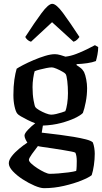

<svg xmlns="http://www.w3.org/2000/svg" viewBox="-20 -783 533 1003"><path d="M210 200Q191 200 160.5 187Q130 174 99 154Q68 134 47 111.5Q26 89 26 70Q26 53 41.5 33Q57 13 80 -6Q103 -25 123 -38Q118 -45 113 -56Q108 -67 108 -75Q108 -86 126.5 -105.5Q145 -125 164 -139Q145 -146 125 -156Q105 -166 89.5 -175Q74 -184 70 -190Q62 -200 56 -227Q50 -254 50 -286Q50 -332 55 -366.5Q60 -401 67 -424Q77 -431 101 -443.5Q125 -456 155.5 -469Q186 -482 215.5 -491Q245 -500 267 -500Q280 -500 297 -495Q314 -490 322 -487Q349 -490 379 -501.5Q409 -513 435 -526Q461 -539 476 -547L493 -537Q493 -518 489 -497.5Q485 -477 481 -464Q463 -457 435.5 -453Q408 -449 380 -448V-443Q389 -437 400 -429Q411 -421 419 -407Q426 -392 430.5 -368Q435 -344 435 -323Q435 -286 428 -250Q421 -214 413 -193Q402 -181 372 -166.5Q342 -152 299 -140.5Q256 -129 204 -127L198 -90Q206 -89 232.5 -86Q259 -83 294.5 -78.5Q330 -74 365.5 -68Q401 -62 428.5 -55Q456 -48 465 -39Q470 -26 472.5 -10Q475 6 475 20Q475 49 470.5 80Q466 111 459 132Q445 144 405.5 160Q366 176 314 188Q262 200 210 200ZM247 -184Q258 -184 273.5 -187.5Q289 -191 302.5 -195.5Q316 -200 321 -202Q327 -215 331 -241.5Q335 -268 335 -296Q335 -330 331.5 -359.5Q328 -389 323 -396Q321 -400 306.5 -408.5Q292 -417 275.5 -424Q259 -431 251 -431Q240 -431 222.5 -427.5Q205 -424 187.5 -419.5Q170 -415 161 -411Q157 -398 153.5 -374.5Q150 -351 150 -328Q150 -289 155.5 -258.5Q161 -228 165 -223Q169 -217 185 -207.5Q201 -198 219 -191Q237 -184 247 -184ZM240 125Q258 125 285 123Q312 121 338 117.5Q364 114 378 110Q380 103 380.5 84.5Q381 66 381 58Q381 31 374 15Q371 12 352.5 8.5Q334 5 307.5 0.5Q281 -4 253.5 -8Q226 -12 205 -15Q184 -18 178 -20Q163 -1 147 21.5Q131 44 131 52Q131 60 144 72Q157 84 175.5 96Q194 108 212 116.5Q230 125 240 125ZM142 -565Q131 -568 123 -575.5Q115 -583 112 -590Q161 -666 197 -714.5Q233 -763 253 -763Q274 -763 310 -714Q346 -665 395 -590Q391 -584 383 -576Q375 -568 364 -565L252 -667Z"/></svg>

Font: Texturina 72pt SemiBold
Style: Regular
Weight: 600
Designer: Guillermo Torres Carreño
Foundry: Omnibus-Type
Version: Version 1.002; ttfautohint (v1.8.3)